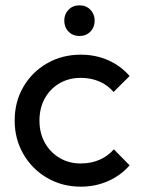

<svg xmlns="http://www.w3.org/2000/svg" viewBox="-20 -690 529 720"><path d="M283 10Q213 10 156.5 -23Q100 -56 67.5 -112.5Q35 -169 35 -238Q35 -308 67.5 -364Q100 -420 156.5 -452.5Q213 -485 283 -485Q338 -485 385 -464.5Q432 -444 466 -405L406 -345Q384 -371 352.5 -384.5Q321 -398 283 -398Q238 -398 203 -377.5Q168 -357 148 -321Q128 -285 128 -238Q128 -191 148 -155Q168 -119 203 -98Q238 -77 283 -77Q321 -77 352.5 -90.5Q384 -104 407 -130L466 -70Q433 -32 385.5 -11Q338 10 283 10ZM278 -555Q253 -555 237 -571.5Q221 -588 221 -613Q221 -637 237 -653.5Q253 -670 278 -670Q303 -670 319 -653.5Q335 -637 335 -613Q335 -588 319 -571.5Q303 -555 278 -555Z"/></svg>

Font: Outfit Thin
Style: Regular
Weight: 400
Version: Version 1.100;gftools[0.9.27]